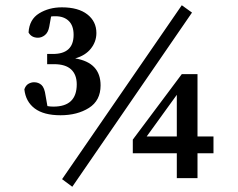

<svg xmlns="http://www.w3.org/2000/svg" viewBox="-20 -680 907 733"><path d="M256 33 217 4 674 -660 713 -632ZM160 -474H182Q261 -474 261 -547Q261 -582 242.5 -600Q224 -618 192 -618Q188 -618 184 -618Q180 -618 175 -617L168 -578Q164 -556 151.5 -546Q139 -536 125 -536Q100 -536 89 -556Q92 -606 129.5 -629Q167 -652 216 -652Q279 -652 313.5 -625Q348 -598 348 -554Q348 -521 327 -494.5Q306 -468 267 -457Q364 -441 364 -354Q364 -296 319.5 -268Q275 -240 211 -240Q147 -240 112.5 -266Q78 -292 73 -339Q78 -354 88.5 -360Q99 -366 110 -366Q127 -366 138.5 -355.5Q150 -345 154 -315L161 -275Q166 -274 172 -273.5Q178 -273 184 -273Q273 -273 273 -358Q273 -395 251.5 -415Q230 -435 186 -435H160ZM487 -95V-147L674 -397H734V-159H795V-95H734V0H655V-95ZM540 -159H655V-318Z"/></svg>

Font: Source Serif Pro Semibold
Style: Regular
Weight: 600
Designer: Frank Grießhammer
Foundry: Adobe Systems Incorporated
Version: Version 3.000;hotconv 1.0.109;makeotfexe 2.5.65596